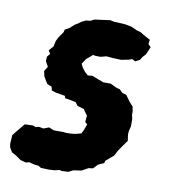

<svg xmlns="http://www.w3.org/2000/svg" viewBox="-81 -572 572 646"><g transform="rotate(10 205.0 -249.5)"><path d="M29 1 12 -11 -4 -20 -13 -35 -15 -47 -13 -77 -1 -92 8 -103 22 -120 49 -121 60 -117 71 -120 86 -117 105 -124 121 -117H154L162 -116H180L196 -118L215 -123L221 -135L229 -156L221 -163L223 -185L212 -200L209 -205L186 -212L178 -223L160 -227L141 -230L138 -238L107 -243L92 -248L89 -260L73 -267L68 -275L59 -290L55 -308L65 -324L55 -342L56 -357L65 -368L58 -379L72 -395L76 -414L83 -428L97 -448L99 -457L115 -466L129 -479L141 -486L150 -493L165 -500L178 -501L192 -508L208 -510L245 -515L258 -512L282 -511L297 -510L318 -506L338 -497L352 -493L365 -485L387 -473L385 -458L394 -449L383 -423L373 -412L366 -401L351 -393L340 -399L329 -395L309 -391L303 -390L275 -391L253 -393L234 -388H217L208 -390L199 -382L187 -372L175 -354L181 -342L191 -329L202 -319L219 -320L239 -312L258 -305H283L306 -294L316 -292L327 -281L341 -277L349 -266L357 -255L369 -242L372 -225V-213L375 -201V-175L371 -159L370 -148L373 -125L359 -106L345 -85L337 -69L330 -63L310 -46L308 -38L288 -29L274 -14L259 -12L237 0L224 2L210 4L194 12L171 13L164 11L147 15L128 16L101 15L91 9L78 8L59 3L48 6Z"/></g></svg>

Font: Winky Rough SemiBold
Style: Italic
Weight: 600
Italic angle: -8.97852°
Designer: Simon Atzbach
Foundry: typofactur
Version: Version 1.206; ttfautohint (v1.8.4.7-5d5b)